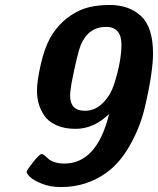

<svg xmlns="http://www.w3.org/2000/svg" viewBox="-20 -736 640 778"><path d="M87.9 -40Q87.9 -45.9 114 -78.9Q140.1 -111.8 148.9 -111.8Q153.8 -111.8 160.9 -106Q168 -100.1 176 -92.5Q184.1 -85 200.9 -79.1Q217.8 -73.2 240.2 -73.2Q371.1 -73.2 420.9 -269Q421.9 -272.9 421.9 -273.9Q359.9 -213.9 286.1 -213.9Q240.2 -213.9 207.5 -229Q174.8 -244.1 158.9 -268.6Q143.1 -293 136.5 -316.9Q129.9 -340.8 129.9 -368.2Q129.9 -407.2 145 -474.1Q160.2 -541 183.1 -582Q226.1 -658.2 303.2 -693.8Q351.1 -715.8 425.8 -715.8Q502.9 -715.8 551.5 -670.9Q600.1 -626 600.1 -518.1Q600.1 -483.9 592 -428.5Q584 -373 565.9 -297.1Q547.9 -221.2 507.3 -148.7Q466.8 -76.2 411.1 -36.1Q330.1 22 227.1 22Q184.1 22 150.1 8.5Q116.2 -4.9 102.1 -18.6Q87.9 -32.2 87.9 -40ZM264.2 -348.1Q264.2 -287.1 324.2 -287.1Q365.2 -287.1 396.7 -318.6Q428.2 -350.1 443.1 -397Q458 -443.8 465.1 -483.9Q472.2 -523.9 472.2 -554.2Q472.2 -627.4 409.2 -627Q338.4 -627 307.1 -553.2Q293.9 -521 270 -399.9Q264.2 -367.2 264.2 -348.1Z"/></svg>

Font: CMU Sans Serif
Style: BoldOblique
Weight: 700
Italic angle: -12°
Version: Version 0.7.0